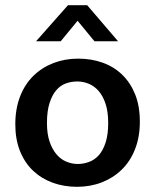

<svg xmlns="http://www.w3.org/2000/svg" viewBox="-20 -710 598 740"><path d="M519 -241Q519 -182 500.5 -135Q482 -88 449 -56Q416 -24 372 -7Q328 10 277 10Q226 10 182.5 -6Q139 -22 107 -52.5Q75 -83 57 -128Q39 -173 39 -231Q39 -291 57.5 -338.5Q76 -386 109 -418Q142 -450 186 -467Q230 -484 281 -484Q332 -484 375.5 -468.5Q419 -453 451 -422Q483 -391 501 -346Q519 -301 519 -241ZM397 -236Q397 -279 387 -309.5Q377 -340 360.5 -359Q344 -378 322.5 -387Q301 -396 278 -396Q255 -396 234 -388.5Q213 -381 197 -362.5Q181 -344 171 -313Q161 -282 161 -236Q161 -194 171 -164.5Q181 -135 197.5 -115.5Q214 -96 235.5 -87Q257 -78 280 -78Q302 -78 323.5 -86Q345 -94 361 -112Q377 -130 387 -160.5Q397 -191 397 -236ZM435 -551H344L279 -630L214 -551H119L242 -690H316Z"/></svg>

Font: Mukta SemiBold
Style: Regular
Weight: 600
Designer: Girish Dalvi and Yashodeep Gholap
Foundry: Ek Type
Version: Version 2.538;PS 1.002;hotconv 16.6.51;makeotf.lib2.5.65220;